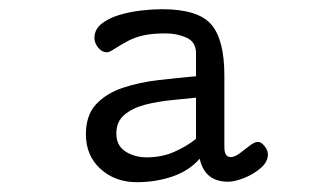

<svg xmlns="http://www.w3.org/2000/svg" viewBox="-20 -374 707 407"><path d="M270 12.2Q224.1 12.2 193.1 -15.9Q162.1 -43.9 162.1 -89.4Q162.1 -129.9 183.8 -153.1Q205.6 -176.3 240.7 -188Q275.9 -199.7 316.7 -204.3Q357.4 -209 395.5 -212.4V-261.2Q395.5 -285.2 375.2 -294.2Q355 -303.2 331.5 -303.2Q303.7 -303.2 285.4 -299.3Q267.1 -295.4 251.7 -287.4Q236.3 -279.3 217.3 -267.1Q210.9 -263.2 206.5 -263.2Q196.3 -263.2 188.2 -272.9Q180.2 -282.7 180.2 -293.5Q180.2 -311.5 195.1 -323.5Q210 -335.4 232.9 -342.3Q255.9 -349.1 280 -351.8Q304.2 -354.5 323.2 -354.5Q399.9 -354.5 427.7 -322.3Q455.6 -290 455.6 -214.4V-62.5Q455.6 -41 468.8 -41Q477.5 -41 488.3 -49.1Q499 -57.1 509.3 -65.2Q519.5 -73.2 526.9 -73.2Q533.7 -73.2 540.8 -64.2Q547.9 -55.2 547.9 -46.9Q547.9 -30.8 532.5 -17.6Q517.1 -4.4 497.3 3.4Q477.5 11.2 463.4 11.2Q414.1 11.2 403.3 -37.6Q381.3 -12.2 345.9 0Q310.5 12.2 270 12.2ZM291 -40.5Q322.8 -40.5 348.6 -51.8Q374.5 -63 395.5 -79.6V-167Q371.6 -164.6 342.5 -161.6Q313.5 -158.7 287.1 -151.9Q260.7 -145 243.7 -130.6Q226.6 -116.2 226.6 -90.8Q226.6 -65.4 245.8 -53Q265.1 -40.5 291 -40.5Z"/></svg>

Font: Cutive
Style: Regular
Weight: 400
Version: Version 1.100; ttfautohint (v1.8.4.7-5d5b)